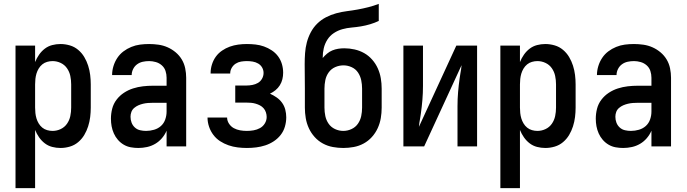

<svg xmlns="http://www.w3.org/2000/svg" viewBox="-20 -755 3540 990"><path d="M60 215V-520H161V-435Q169 -455 181.5 -473Q194 -491 211 -504Q228 -517 249 -522.5Q270 -528 292 -528Q316 -528 340 -521Q364 -514 383 -498Q402 -482 414.5 -461Q427 -440 434.5 -416.5Q442 -393 445 -368.5Q448 -344 448 -320V-200Q448 -176 445 -151.5Q442 -127 434.5 -103.5Q427 -80 414.5 -59Q402 -38 383 -22Q364 -6 340 1Q316 8 292 8Q270 8 249 2.5Q228 -3 211 -16Q194 -29 181.5 -47Q169 -65 161 -85V215ZM251 -80Q273 -80 293 -89.5Q313 -99 325.5 -117Q338 -135 342.5 -156.5Q347 -178 347 -200V-320Q347 -342 342.5 -363.5Q338 -385 325.5 -403Q313 -421 293 -430.5Q273 -440 251 -440Q237 -440 223 -436Q209 -432 198 -423Q187 -414 179.5 -401.5Q172 -389 168 -375.5Q164 -362 162.5 -348Q161 -334 161 -320V-200Q161 -186 162.5 -172Q164 -158 168 -144.5Q172 -131 179.5 -118.5Q187 -106 198 -97Q209 -88 223 -84Q237 -80 251 -80Z M693 8Q674 8 654.5 4.5Q635 1 618 -9Q601 -19 588 -34Q575 -49 567 -67Q559 -85 555.5 -104Q552 -123 552 -143Q552 -169 558.5 -194.5Q565 -220 581 -241Q597 -262 619 -276.5Q641 -291 666 -299Q691 -307 717 -310Q743 -313 769 -313H839V-354Q839 -372 833.5 -389Q828 -406 814.5 -418Q801 -430 783.5 -435Q766 -440 749 -440Q732 -440 716 -436.5Q700 -433 687 -423.5Q674 -414 666.5 -399Q659 -384 659 -368Q659 -368 659 -368Q659 -368 659 -368H558Q558 -368 558 -368Q558 -368 558 -368Q558 -391 565 -414Q572 -437 585 -456.5Q598 -476 616.5 -490Q635 -504 657 -513Q679 -522 702 -525Q725 -528 749 -528Q773 -528 797.5 -524.5Q822 -521 844.5 -511Q867 -501 886 -485Q905 -469 917.5 -448Q930 -427 935 -402.5Q940 -378 940 -354V0H839V-81Q830 -60 815 -42.5Q800 -25 780.5 -13.5Q761 -2 738.5 3Q716 8 693 8ZM733 -80Q754 -80 774.5 -86Q795 -92 810 -105.5Q825 -119 832 -139Q839 -159 839 -180V-225H769Q756 -225 743 -224Q730 -223 717.5 -220Q705 -217 693.5 -212Q682 -207 672 -198.5Q662 -190 657.5 -178Q653 -166 653 -153Q653 -137 658.5 -122.5Q664 -108 675.5 -97.5Q687 -87 702.5 -83.5Q718 -80 733 -80Z M1253 8Q1229 8 1205 5Q1181 2 1158 -6Q1135 -14 1115 -27Q1095 -40 1080.5 -59Q1066 -78 1058 -101.5Q1050 -125 1050 -149Q1050 -149 1050 -149Q1050 -149 1050 -149H1151Q1151 -149 1151 -149Q1151 -149 1151 -149Q1151 -132 1161 -117Q1171 -102 1186 -94Q1201 -86 1218 -83Q1235 -80 1253 -80Q1270 -80 1287.5 -83Q1305 -86 1320.5 -94.5Q1336 -103 1345.5 -118.5Q1355 -134 1355 -152Q1355 -164 1351 -176Q1347 -188 1339 -197Q1331 -206 1320.5 -211.5Q1310 -217 1298 -220.5Q1286 -224 1274 -225Q1262 -226 1250 -226H1193V-314H1250Q1266 -314 1281.5 -317Q1297 -320 1310 -327.5Q1323 -335 1331 -349Q1339 -363 1339 -379Q1339 -394 1331.5 -407Q1324 -420 1311 -427.5Q1298 -435 1283 -437.5Q1268 -440 1253 -440Q1238 -440 1223 -437.5Q1208 -435 1195.5 -427Q1183 -419 1175 -405.5Q1167 -392 1167 -377Q1167 -377 1167 -376.5Q1167 -376 1167 -376H1066Q1066 -377 1066 -377.5Q1066 -378 1066 -379Q1066 -401 1073 -423Q1080 -445 1093 -463Q1106 -481 1125 -494Q1144 -507 1165 -514.5Q1186 -522 1208 -525Q1230 -528 1253 -528Q1275 -528 1297.5 -525.5Q1320 -523 1341 -515.5Q1362 -508 1381 -495.5Q1400 -483 1413.5 -465Q1427 -447 1433.5 -425Q1440 -403 1440 -380Q1440 -363 1436 -346.5Q1432 -330 1423 -315.5Q1414 -301 1400.5 -290Q1387 -279 1372 -272Q1390 -264 1406.5 -252.5Q1423 -241 1434.5 -225Q1446 -209 1451 -189.5Q1456 -170 1456 -150Q1456 -126 1449 -102Q1442 -78 1427 -59Q1412 -40 1391.5 -26.5Q1371 -13 1348 -5.5Q1325 2 1301 5Q1277 8 1253 8Z M1750 8Q1723 8 1696 3Q1669 -2 1645 -15Q1621 -28 1602.5 -48.5Q1584 -69 1572.5 -94Q1561 -119 1556.5 -146Q1552 -173 1552 -200V-298Q1552 -330 1551.5 -361.5Q1551 -393 1551 -424Q1551 -453 1553 -481Q1555 -509 1562 -536Q1569 -563 1582.5 -588.5Q1596 -614 1616 -633.5Q1636 -653 1661 -666Q1686 -679 1713.5 -686.5Q1741 -694 1769 -697.5Q1797 -701 1824.5 -706Q1852 -711 1879.5 -718Q1907 -725 1933 -735V-647Q1912 -637 1888.5 -630Q1865 -623 1841 -619Q1817 -615 1793 -613Q1769 -611 1745.5 -604.5Q1722 -598 1701.5 -584.5Q1681 -571 1668 -550.5Q1655 -530 1649.5 -506.5Q1644 -483 1644 -458Q1644 -458 1644 -457Q1644 -456 1644 -456Q1654 -468 1666.5 -478.5Q1679 -489 1693.5 -495Q1708 -501 1723.5 -503.5Q1739 -506 1755 -506Q1782 -506 1808.5 -500Q1835 -494 1858 -481Q1881 -468 1899 -447.5Q1917 -427 1928 -402.5Q1939 -378 1943.5 -351.5Q1948 -325 1948 -298V-200Q1948 -173 1943.5 -146Q1939 -119 1927.5 -94Q1916 -69 1897.5 -48.5Q1879 -28 1855 -15Q1831 -2 1804 3Q1777 8 1750 8ZM1750 -80Q1772 -80 1792.5 -89.5Q1813 -99 1825.5 -117Q1838 -135 1842.5 -156.5Q1847 -178 1847 -200V-298Q1847 -320 1842.5 -341.5Q1838 -363 1826 -381Q1814 -399 1793.5 -408.5Q1773 -418 1751 -418Q1729 -418 1708.5 -409Q1688 -400 1675 -382Q1662 -364 1657.5 -342Q1653 -320 1653 -298V-200Q1653 -178 1657.5 -156.5Q1662 -135 1674.5 -117Q1687 -99 1707.5 -89.5Q1728 -80 1750 -80Z M2060 0V-520H2161V-312Q2161 -276 2158 -240Q2155 -204 2150 -169L2146 -143Q2144 -133 2142.5 -122.5Q2141 -112 2140 -101L2333 -520H2440V0H2339V-208Q2339 -244 2342 -280Q2345 -316 2350 -351L2354 -377Q2356 -387 2357.5 -397.5Q2359 -408 2360 -419L2167 0Z M2560 215V-520H2661V-435Q2669 -455 2681.5 -473Q2694 -491 2711 -504Q2728 -517 2749 -522.5Q2770 -528 2792 -528Q2816 -528 2840 -521Q2864 -514 2883 -498Q2902 -482 2914.5 -461Q2927 -440 2934.5 -416.5Q2942 -393 2945 -368.5Q2948 -344 2948 -320V-200Q2948 -176 2945 -151.5Q2942 -127 2934.5 -103.5Q2927 -80 2914.5 -59Q2902 -38 2883 -22Q2864 -6 2840 1Q2816 8 2792 8Q2770 8 2749 2.5Q2728 -3 2711 -16Q2694 -29 2681.5 -47Q2669 -65 2661 -85V215ZM2751 -80Q2773 -80 2793 -89.5Q2813 -99 2825.5 -117Q2838 -135 2842.5 -156.5Q2847 -178 2847 -200V-320Q2847 -342 2842.5 -363.5Q2838 -385 2825.5 -403Q2813 -421 2793 -430.5Q2773 -440 2751 -440Q2737 -440 2723 -436Q2709 -432 2698 -423Q2687 -414 2679.5 -401.5Q2672 -389 2668 -375.5Q2664 -362 2662.5 -348Q2661 -334 2661 -320V-200Q2661 -186 2662.5 -172Q2664 -158 2668 -144.5Q2672 -131 2679.5 -118.5Q2687 -106 2698 -97Q2709 -88 2723 -84Q2737 -80 2751 -80Z M3193 8Q3174 8 3154.5 4.5Q3135 1 3118 -9Q3101 -19 3088 -34Q3075 -49 3067 -67Q3059 -85 3055.5 -104Q3052 -123 3052 -143Q3052 -169 3058.5 -194.5Q3065 -220 3081 -241Q3097 -262 3119 -276.5Q3141 -291 3166 -299Q3191 -307 3217 -310Q3243 -313 3269 -313H3339V-354Q3339 -372 3333.5 -389Q3328 -406 3314.5 -418Q3301 -430 3283.5 -435Q3266 -440 3249 -440Q3232 -440 3216 -436.5Q3200 -433 3187 -423.5Q3174 -414 3166.5 -399Q3159 -384 3159 -368Q3159 -368 3159 -368Q3159 -368 3159 -368H3058Q3058 -368 3058 -368Q3058 -368 3058 -368Q3058 -391 3065 -414Q3072 -437 3085 -456.5Q3098 -476 3116.5 -490Q3135 -504 3157 -513Q3179 -522 3202 -525Q3225 -528 3249 -528Q3273 -528 3297.5 -524.5Q3322 -521 3344.5 -511Q3367 -501 3386 -485Q3405 -469 3417.5 -448Q3430 -427 3435 -402.5Q3440 -378 3440 -354V0H3339V-81Q3330 -60 3315 -42.5Q3300 -25 3280.5 -13.5Q3261 -2 3238.5 3Q3216 8 3193 8ZM3233 -80Q3254 -80 3274.5 -86Q3295 -92 3310 -105.5Q3325 -119 3332 -139Q3339 -159 3339 -180V-225H3269Q3256 -225 3243 -224Q3230 -223 3217.5 -220Q3205 -217 3193.5 -212Q3182 -207 3172 -198.5Q3162 -190 3157.5 -178Q3153 -166 3153 -153Q3153 -137 3158.5 -122.5Q3164 -108 3175.5 -97.5Q3187 -87 3202.5 -83.5Q3218 -80 3233 -80Z"/></svg>

Font: Iosevka SS04 Semibold
Style: Regular
Weight: 600
Monospace: yes
Designer: Belleve Invis
Foundry: Belleve Invis
Version: Version 19.0.0; ttfautohint (v1.8.4)